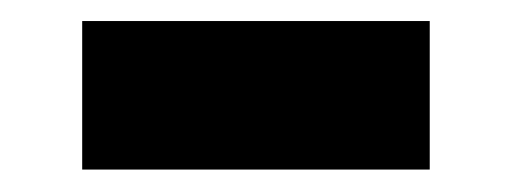

<svg xmlns="http://www.w3.org/2000/svg" viewBox="-20 -396 479 178"><path d="M378.4 -376.5V-238.8H56.2V-376.5Z"/></svg>

Font: Bert Sans Black
Style: Regular
Weight: 900
Designer: Christian Robertson, Adam Twardoch, & Cristiano Sobral
Foundry: Google
Version: Version 12.135;January 10, 2020;FontCreator 12.0.0.2547 64-b